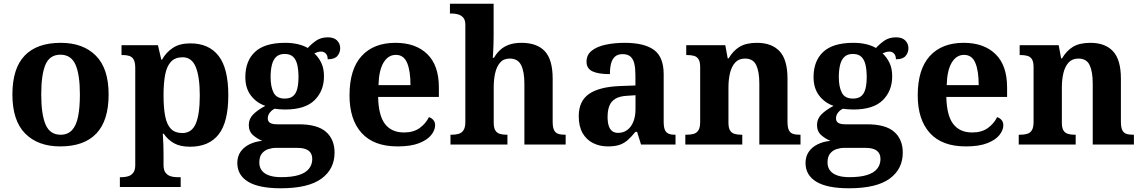

<svg xmlns="http://www.w3.org/2000/svg" viewBox="-20 -780 6164 1036"><path d="M304.9 10Q184.8 10 115.8 -59.6Q46.9 -129.2 46.9 -270.2Q46.9 -410.7 113 -479.8Q179.2 -548.9 308.1 -548.9Q428.2 -548.9 497.1 -479.8Q566.1 -410.7 566.1 -270.2Q566.1 -129.2 499.9 -59.6Q433.8 10 304.9 10ZM307 -53Q345.4 -53 368.4 -77.7Q391.5 -102.3 401.3 -150.9Q411.1 -199.6 411.1 -270.2Q411.1 -377.5 387.3 -431.2Q363.5 -484.9 305.9 -484.9Q248.4 -484.9 225.4 -431.2Q202.5 -377.5 202.5 -270.3Q202.5 -163.1 225.9 -108.1Q249.4 -53 307 -53Z M626.8 229V176H638.8Q653.7 176 670.2 171.5Q686.7 167.1 698.2 153.1Q709.8 139 709.8 110.9V-412.7Q709.8 -443.8 701.2 -458.6Q692.6 -473.4 677.9 -478.2Q663.2 -483 644.1 -483H635.7V-536H832.2L850.3 -458.2H854.3Q876.1 -497.2 912.7 -521.6Q949.3 -546 1007.3 -546Q1106.9 -546 1159.4 -478.6Q1211.9 -411.3 1211.9 -266.1Q1211.9 -121.1 1159.7 -54.7Q1107.4 11.7 1005.5 11.7Q952.8 11.7 919.2 -7Q885.6 -25.7 863.6 -58.3H858.4Q860.4 -31.6 861.4 -2Q862.4 27.6 862.4 53V110.7Q862.4 139.1 874.2 153Q886 167 902.5 171.5Q918.9 176 932.8 176H954.9V229ZM964 -62.1Q1014.4 -62.1 1036.2 -112.4Q1058 -162.7 1058 -264.8Q1058 -364.8 1036.5 -417.9Q1014.9 -471 965.3 -471Q925.5 -471 903 -447.4Q880.4 -423.8 871.4 -378.1Q862.4 -332.3 862.4 -266.1Q862.4 -197.7 871.4 -152.3Q880.4 -106.9 902.6 -84.5Q924.8 -62.1 964 -62.1Z M1494.6 235.9Q1377.3 235.9 1318.9 200.6Q1260.5 165.3 1260.5 99.2Q1260.5 64.3 1278 38.9Q1295.5 13.6 1326.1 -1.4Q1356.6 -16.4 1395.4 -20.1Q1369 -30.2 1345.7 -50.4Q1322.4 -70.7 1322.4 -105.6Q1322.4 -138.5 1346 -162.5Q1369.7 -186.5 1411.8 -208.8Q1364.7 -224.5 1334.3 -264Q1303.8 -303.5 1303.8 -363.9Q1303.8 -451.6 1356.3 -500.3Q1408.8 -548.9 1518.5 -548.9Q1556.8 -548.9 1587.6 -541.5Q1618.5 -534.1 1640.6 -521.1Q1661 -543.5 1686.6 -561.1Q1712.1 -578.6 1749.2 -578.6Q1782.1 -578.6 1798.9 -561.4Q1815.7 -544.1 1815.7 -520.2Q1815.7 -496.3 1800.6 -478.2Q1785.5 -460.1 1748.2 -460.1Q1748.2 -480.4 1738 -491Q1727.7 -501.6 1713.5 -501.6Q1701.7 -501.6 1692.8 -498.6Q1684 -495.6 1676.3 -492Q1698.5 -471.5 1713.3 -441.6Q1728.1 -411.6 1728.1 -368.1Q1728.1 -289.4 1677.2 -239.3Q1626.3 -189.1 1518.5 -189.1Q1507.6 -189.1 1489.5 -190.3Q1471.4 -191.5 1462.6 -193.5Q1448.8 -187.6 1436.8 -173.5Q1424.9 -159.3 1424.9 -141Q1424.9 -124.7 1437.2 -117Q1449.6 -109.3 1475.8 -109.3H1592.9Q1692.3 -109.3 1738.8 -68.8Q1785.2 -28.2 1785.2 43.7Q1785.2 132.6 1714 184.3Q1642.8 235.9 1494.6 235.9ZM1497.2 175.9Q1555.9 175.9 1592.8 164.2Q1629.8 152.5 1647.3 130.2Q1664.9 107.9 1664.9 78.1Q1664.9 47.8 1645 32.9Q1625.1 17.9 1584.3 17.9H1468.4Q1448.5 17.9 1427.8 24.6Q1407.2 31.2 1393.2 48.3Q1379.2 65.4 1379.2 97.3Q1379.2 122.2 1392.6 139.9Q1405.9 157.6 1432.4 166.8Q1459 175.9 1497.2 175.9ZM1516.1 -248.1Q1546.2 -248.1 1562.2 -262.3Q1578.2 -276.4 1584.4 -303Q1590.6 -329.5 1590.6 -365Q1590.6 -401.9 1584.2 -429.9Q1577.8 -458 1561.8 -473.4Q1545.7 -488.9 1515.6 -488.9Q1486.5 -488.9 1470 -472.9Q1453.5 -457 1446.8 -428.9Q1440.1 -400.9 1440.1 -364Q1440.1 -311.6 1456.4 -279.9Q1472.7 -248.1 1516.1 -248.1Z M2125.1 10Q1997 10 1931.4 -62.3Q1865.9 -134.6 1865.9 -265.2Q1865.9 -405.7 1930.8 -477.3Q1995.8 -548.9 2114 -548.9Q2223.2 -548.9 2285.6 -488Q2348.1 -427.2 2348.1 -308.2V-256.9H2020.3Q2022.3 -156.6 2057.5 -110.9Q2092.7 -65.2 2160 -65.2Q2211.4 -65.2 2244.5 -89.3Q2277.5 -113.4 2294.3 -147.9Q2308.3 -143.8 2318.1 -132.5Q2327.8 -121.1 2327.8 -104.1Q2327.8 -78.3 2307.1 -51.8Q2286.3 -25.3 2241.8 -7.7Q2197.3 10 2125.1 10ZM2194.9 -320.8Q2194.9 -397.3 2176.8 -440.6Q2158.6 -483.9 2116 -483.9Q2074.4 -483.9 2049.4 -442.1Q2024.4 -400.4 2022.3 -320.8Z M2410.7 0V-53H2416.4Q2437.7 -53 2454.4 -57.7Q2471.2 -62.4 2481 -77.4Q2490.9 -92.3 2490.9 -122.1V-645.9Q2490.9 -673 2478.8 -685.8Q2466.7 -698.6 2450.2 -702.8Q2433.8 -707 2419.9 -707H2407.8V-760H2643.5V-587.6Q2643.5 -564.3 2642.8 -540.8Q2642 -517.2 2641 -498Q2640 -478.8 2638.9 -468.3H2645.6Q2658.9 -492 2678.4 -510.1Q2697.8 -528.3 2726.2 -538.6Q2754.6 -548.9 2793.8 -548.9Q2878 -548.9 2920.1 -503.3Q2962.1 -457.6 2962.1 -355.8V-123.9Q2962.1 -93.4 2969.5 -78.2Q2976.9 -63 2991.8 -58Q3006.6 -53 3028.6 -53H3032.2V0H2809.5V-328.8Q2809.5 -393.2 2792 -428.6Q2774.4 -464 2730.2 -464Q2697.4 -464 2678.5 -442.3Q2659.6 -420.5 2651.8 -385.2Q2644 -349.9 2644 -309V-118.3Q2644 -90.4 2652.6 -76.5Q2661.2 -62.6 2676.8 -57.8Q2692.4 -53 2714.4 -53H2718V0Z M3259.5 10Q3216.1 10 3180.3 -7.8Q3144.5 -25.6 3123.6 -61.8Q3102.8 -98 3102.8 -153.1Q3102.8 -234.6 3158.3 -273.2Q3213.9 -311.7 3327 -315.8L3408.6 -318.8V-374.2Q3408.6 -410.7 3402.8 -435.9Q3397.1 -461.1 3382.1 -474.5Q3367 -487.9 3339.5 -487.9Q3314.1 -487.9 3299 -475Q3284 -462.2 3277.5 -438.3Q3271 -414.4 3271 -380Q3207.5 -380 3176.1 -395.4Q3144.8 -410.8 3144.8 -446.9Q3144.8 -484.1 3172.8 -506.4Q3200.9 -528.7 3247.8 -538.8Q3294.8 -548.9 3350.9 -548.9Q3456.2 -548.9 3508.7 -510.8Q3561.1 -472.6 3561.1 -379.1V-123.9Q3561.1 -96.4 3566.9 -81.1Q3572.6 -65.8 3586 -59.4Q3599.4 -53 3621.4 -53H3625V0H3438.9L3417.7 -68.6H3408.6Q3387 -41.8 3367.3 -24.3Q3347.6 -6.9 3322.8 1.6Q3298 10 3259.5 10ZM3314.9 -63Q3343.8 -63 3364.9 -78.9Q3386 -94.7 3397.6 -123.6Q3409.1 -152.5 3409.1 -191V-266.2L3364.2 -263.2Q3324.1 -261.2 3301.2 -247.6Q3278.2 -234.1 3268.3 -209.6Q3258.4 -185.1 3258.4 -149.1Q3258.4 -121 3264.5 -101.6Q3270.6 -82.3 3283.2 -72.7Q3295.9 -63 3314.9 -63Z M3677.9 0V-53H3683.6Q3706.6 -53 3723 -57.7Q3739.5 -62.4 3748.8 -77.4Q3758 -92.3 3758 -122.1V-417.9Q3758 -446.1 3749.3 -460.1Q3740.7 -474 3725 -478.5Q3709.3 -483 3687.3 -483H3682.9V-536H3893.6L3906.6 -464.9H3911.6Q3935.6 -506.4 3971 -527.6Q4006.3 -548.9 4064.7 -548.9Q4144.3 -548.9 4186.8 -503.3Q4229.2 -457.6 4229.2 -355.8V-123.9Q4229.2 -93.4 4236.4 -78.2Q4243.6 -63 4258.3 -58Q4272.9 -53 4294.9 -53H4299.4V0H4077.2V-328.8Q4077.2 -393.2 4060.5 -428.6Q4043.9 -464 3999.7 -464Q3966.3 -464 3946.8 -442.4Q3927.2 -420.8 3918.9 -385.5Q3910.6 -350.2 3910.6 -309V-118.3Q3910.6 -90.4 3919 -76.5Q3927.4 -62.6 3943.1 -57.8Q3958.7 -53 3980.7 -53H3985.2V0Z M4560.6 235.9Q4443.3 235.9 4384.9 200.6Q4326.5 165.3 4326.5 99.2Q4326.5 64.3 4344 38.9Q4361.5 13.6 4392.1 -1.4Q4422.6 -16.4 4461.4 -20.1Q4435 -30.2 4411.7 -50.4Q4388.4 -70.7 4388.4 -105.6Q4388.4 -138.5 4412 -162.5Q4435.7 -186.5 4477.8 -208.8Q4430.7 -224.5 4400.3 -264Q4369.8 -303.5 4369.8 -363.9Q4369.8 -451.6 4422.3 -500.3Q4474.8 -548.9 4584.5 -548.9Q4622.8 -548.9 4653.6 -541.5Q4684.5 -534.1 4706.6 -521.1Q4727 -543.5 4752.6 -561.1Q4778.1 -578.6 4815.2 -578.6Q4848.1 -578.6 4864.9 -561.4Q4881.7 -544.1 4881.7 -520.2Q4881.7 -496.3 4866.6 -478.2Q4851.5 -460.1 4814.2 -460.1Q4814.2 -480.4 4804 -491Q4793.7 -501.6 4779.5 -501.6Q4767.7 -501.6 4758.8 -498.6Q4750 -495.6 4742.3 -492Q4764.5 -471.5 4779.3 -441.6Q4794.1 -411.6 4794.1 -368.1Q4794.1 -289.4 4743.2 -239.3Q4692.3 -189.1 4584.5 -189.1Q4573.6 -189.1 4555.5 -190.3Q4537.4 -191.5 4528.6 -193.5Q4514.8 -187.6 4502.8 -173.5Q4490.9 -159.3 4490.9 -141Q4490.9 -124.7 4503.2 -117Q4515.6 -109.3 4541.8 -109.3H4658.9Q4758.3 -109.3 4804.8 -68.8Q4851.2 -28.2 4851.2 43.7Q4851.2 132.6 4780 184.3Q4708.8 235.9 4560.6 235.9ZM4563.2 175.9Q4621.9 175.9 4658.8 164.2Q4695.8 152.5 4713.3 130.2Q4730.9 107.9 4730.9 78.1Q4730.9 47.8 4711 32.9Q4691.1 17.9 4650.3 17.9H4534.4Q4514.5 17.9 4493.8 24.6Q4473.2 31.2 4459.2 48.3Q4445.2 65.4 4445.2 97.3Q4445.2 122.2 4458.6 139.9Q4471.9 157.6 4498.4 166.8Q4525 175.9 4563.2 175.9ZM4582.1 -248.1Q4612.2 -248.1 4628.2 -262.3Q4644.2 -276.4 4650.4 -303Q4656.6 -329.5 4656.6 -365Q4656.6 -401.9 4650.2 -429.9Q4643.8 -458 4627.8 -473.4Q4611.7 -488.9 4581.6 -488.9Q4552.5 -488.9 4536 -472.9Q4519.5 -457 4512.8 -428.9Q4506.1 -400.9 4506.1 -364Q4506.1 -311.6 4522.4 -279.9Q4538.7 -248.1 4582.1 -248.1Z M5191.1 10Q5063 10 4997.4 -62.3Q4931.9 -134.6 4931.9 -265.2Q4931.9 -405.7 4996.8 -477.3Q5061.8 -548.9 5180 -548.9Q5289.2 -548.9 5351.6 -488Q5414.1 -427.2 5414.1 -308.2V-256.9H5086.3Q5088.3 -156.6 5123.5 -110.9Q5158.7 -65.2 5226 -65.2Q5277.4 -65.2 5310.5 -89.3Q5343.5 -113.4 5360.3 -147.9Q5374.3 -143.8 5384.1 -132.5Q5393.8 -121.1 5393.8 -104.1Q5393.8 -78.3 5373.1 -51.8Q5352.3 -25.3 5307.8 -7.7Q5263.3 10 5191.1 10ZM5260.9 -320.8Q5260.9 -397.3 5242.8 -440.6Q5224.6 -483.9 5182 -483.9Q5140.4 -483.9 5115.4 -442.1Q5090.4 -400.4 5088.3 -320.8Z M5476.9 0V-53H5482.6Q5505.6 -53 5522 -57.7Q5538.5 -62.4 5547.8 -77.4Q5557 -92.3 5557 -122.1V-417.9Q5557 -446.1 5548.3 -460.1Q5539.7 -474 5524 -478.5Q5508.3 -483 5486.3 -483H5481.9V-536H5692.6L5705.6 -464.9H5710.6Q5734.6 -506.4 5770 -527.6Q5805.3 -548.9 5863.7 -548.9Q5943.3 -548.9 5985.8 -503.3Q6028.2 -457.6 6028.2 -355.8V-123.9Q6028.2 -93.4 6035.4 -78.2Q6042.6 -63 6057.3 -58Q6071.9 -53 6093.9 -53H6098.4V0H5876.2V-328.8Q5876.2 -393.2 5859.5 -428.6Q5842.9 -464 5798.7 -464Q5765.3 -464 5745.8 -442.4Q5726.2 -420.8 5717.9 -385.5Q5709.6 -350.2 5709.6 -309V-118.3Q5709.6 -90.4 5718 -76.5Q5726.4 -62.6 5742.1 -57.8Q5757.7 -53 5779.7 -53H5784.2V0Z"/></svg>

Font: Noto Serif Malayalam
Style: Regular
Weight: 400
Designer: Indian type Foundry, Jelle Bosma, Monotype Design Team
Foundry: Monotype Imaging Inc.
Version: Version 2.103